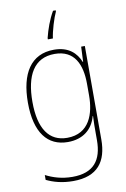

<svg xmlns="http://www.w3.org/2000/svg" viewBox="-106 -825 737 1127"><g transform="rotate(-10 262.0 -261.5)"><path d="M309 -757V-764H293C266 -718 246 -661 234 -612V-604H264C269 -646 293 -724 309 -757ZM258 -538C120 -538 54 -431 54 -258C54 -79 125 10 246 10C335 10 394 -37 415 -115H417C415 -75 415 -51 415 -15V29C415 148 363 216 237 216C173 216 121 199 78 177V206C120 226 170 241 237 241C383 241 441 160 441 29V-528H419L415 -438H413C390 -493 346 -538 258 -538ZM258 -513C376 -513 415 -422 415 -307V-237C415 -132 380 -15 246 -15C139 -15 81 -97 81 -258C81 -415 134 -513 258 -513Z"/></g></svg>

Font: Noto Sans Sinhala UI SemiCondensed Thin
Style: Regular
Weight: 100
Width: 4
Designer: Jelle Bosma - Monotype Design Team
Foundry: Monotype Imaging Inc.
Version: Version 2.006